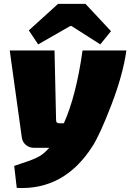

<svg xmlns="http://www.w3.org/2000/svg" viewBox="-20 -759 669 986"><path d="M176 -531 128 -603 278 -739H419L550 -599L495 -531L348 -625H340ZM404 -500H629Q612 -377 553 -223Q494 -69 455 -8Q310 219 66 206L53 93Q66 88 92.5 79.5Q119 71 132.5 66Q146 61 166 52Q186 43 202 30Q218 17 233 0H154Q130 0 112.5 -15Q95 -30 92 -53L30 -500H260L268 -142Q268 -126 284 -126H308Q371 -266 404 -500Z"/></svg>

Font: Exo 2.0 Black
Style: Italic
Weight: 900
Italic angle: -8°
Designer: Natanael Gama
Version: Version 1.001;PS 001.001;hotconv 1.0.70;makeotf.lib2.5.58329